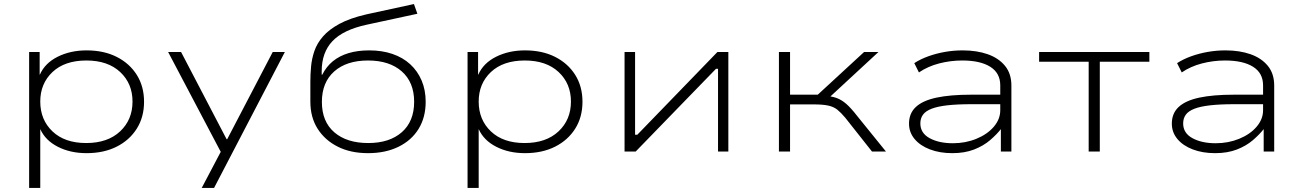

<svg xmlns="http://www.w3.org/2000/svg" viewBox="-20 -749 6440 949"><path d="M124 180V-492H176V-380H177Q202 -437 265 -468.5Q328 -500 408 -500Q493 -500 556.5 -468Q620 -436 656 -379Q692 -322 692 -246Q692 -170 656 -113Q620 -56 556.5 -24Q493 8 408 8Q328 8 266 -23.5Q204 -55 179 -111V180ZM406 -42Q512 -42 573.5 -99.5Q635 -157 635 -247Q635 -336 574 -393Q513 -450 407 -450Q300 -450 239.5 -393Q179 -336 179 -247Q179 -157 239.5 -99.5Q300 -42 406 -42Z M977 180 1085 -25V28L811 -492H875L1100 -61H1103L1328 -492H1388L1038 180Z M1799 8Q1713 8 1649.5 -24Q1586 -56 1550 -112.5Q1514 -169 1514 -247V-345Q1514 -381 1517.5 -420Q1521 -459 1534 -497Q1547 -535 1576.5 -569Q1606 -603 1657.5 -631Q1709 -659 1791 -678L2026 -729L2043 -681L1793 -627Q1677 -602 1623.5 -546Q1570 -490 1570 -396V-380H1573Q1593 -420 1625.5 -446.5Q1658 -473 1703 -486.5Q1748 -500 1805 -500Q1868 -500 1919.5 -482.5Q1971 -465 2007.5 -431.5Q2044 -398 2064 -351Q2084 -304 2084 -246Q2084 -169 2049 -112Q2014 -55 1949.5 -23.5Q1885 8 1799 8ZM1800 -42Q1905 -42 1966 -95.5Q2027 -149 2027 -246Q2027 -342 1966 -396Q1905 -450 1799 -450Q1693 -450 1632 -396Q1571 -342 1571 -245Q1571 -148 1632.5 -95Q1694 -42 1800 -42Z M2291 180V-492H2343V-380H2344Q2369 -437 2432 -468.5Q2495 -500 2575 -500Q2660 -500 2723.5 -468Q2787 -436 2823 -379Q2859 -322 2859 -246Q2859 -170 2823 -113Q2787 -56 2723.5 -24Q2660 8 2575 8Q2495 8 2433 -23.5Q2371 -55 2346 -111V180ZM2573 -42Q2679 -42 2740.5 -99.5Q2802 -157 2802 -247Q2802 -336 2741 -393Q2680 -450 2574 -450Q2467 -450 2406.5 -393Q2346 -336 2346 -247Q2346 -157 2406.5 -99.5Q2467 -42 2573 -42Z M3067 0V-492H3119V-83H3130L3526 -492H3580V0H3529V-409H3519L3122 0Z M3830 0V-492H3885V-281H4022L4251 -492H4322L4069 -258L4050 -276Q4090 -274 4115.5 -264.5Q4141 -255 4164 -234.5Q4187 -214 4215 -178L4359 0H4290L4158 -167Q4136 -193 4118.5 -207Q4101 -221 4074.5 -227Q4048 -233 4001 -233H3885V0Z M4687 8Q4625 8 4576.5 -10.5Q4528 -29 4500.5 -62Q4473 -95 4473 -138Q4473 -189 4507 -220.5Q4541 -252 4609 -266.5Q4677 -281 4780 -281H4939V-234H4783Q4712 -234 4663 -228.5Q4614 -223 4584.5 -211.5Q4555 -200 4542 -182Q4529 -164 4529 -139Q4529 -91 4575 -66Q4621 -41 4690 -41Q4752 -41 4806 -63Q4860 -85 4892 -122.5Q4924 -160 4924 -204V-327Q4924 -388 4874.5 -419Q4825 -450 4736 -450Q4678 -450 4622 -435.5Q4566 -421 4522 -391L4499 -437Q4530 -457 4569 -471Q4608 -485 4651 -492.5Q4694 -500 4738 -500Q4808 -500 4862 -481Q4916 -462 4947.5 -423.5Q4979 -385 4979 -326V0H4927V-111L4928 -112Q4907 -85 4874 -56.5Q4841 -28 4794.5 -10Q4748 8 4687 8Z M5361 0V-444H5116V-492H5661V-444H5416V0Z M5986 8Q5924 8 5875.5 -10.5Q5827 -29 5799.5 -62Q5772 -95 5772 -138Q5772 -189 5806 -220.5Q5840 -252 5908 -266.5Q5976 -281 6079 -281H6238V-234H6082Q6011 -234 5962 -228.5Q5913 -223 5883.5 -211.5Q5854 -200 5841 -182Q5828 -164 5828 -139Q5828 -91 5874 -66Q5920 -41 5989 -41Q6051 -41 6105 -63Q6159 -85 6191 -122.5Q6223 -160 6223 -204V-327Q6223 -388 6173.5 -419Q6124 -450 6035 -450Q5977 -450 5921 -435.5Q5865 -421 5821 -391L5798 -437Q5829 -457 5868 -471Q5907 -485 5950 -492.5Q5993 -500 6037 -500Q6107 -500 6161 -481Q6215 -462 6246.5 -423.5Q6278 -385 6278 -326V0H6226V-111L6227 -112Q6206 -85 6173 -56.5Q6140 -28 6093.5 -10Q6047 8 5986 8Z"/></svg>

Font: Nunito Sans 7pt Expanded ExtraLight
Style: Regular
Weight: 250
Width: 7
Designer: Vernon Adams
Foundry: Vernon Adams
Version: Version 3.101;gftools[0.9.27]